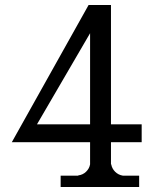

<svg xmlns="http://www.w3.org/2000/svg" viewBox="-20 -743 610 763"><path d="M543 -178H421V-90H422Q425 -73 437.5 -60.5Q450 -48 468 -45H533V0H221V-45H291V-46Q309 -48 322 -60.5Q335 -73 338 -90V-178H27L332 -723H421V-249H543ZM127 -249H338V-611Z"/></svg>

Font: Sawarabi Mincho
Style: Regular
Weight: 400
Version: Version 1.00